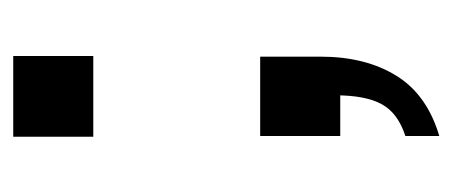

<svg xmlns="http://www.w3.org/2000/svg" viewBox="-212 -310 668 283"><g transform="rotate(-90 121.5 -168.0)"><path d="M63 146V96Q97 85 110 61Q123 37 123 -7L162 0H63V-118H180V-29Q180 37 152 82.5Q124 128 63 146ZM62 -364V-482H181V-364Z"/></g></svg>

Font: Instrument Sans SemiCondensed Medium
Style: Regular
Weight: 500
Width: 4
Designer: Rodrigo Fuenzalida
Foundry: fragTYPE
Version: Version 1.000;gftools[0.9.28]